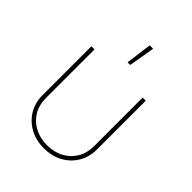

<svg xmlns="http://www.w3.org/2000/svg" viewBox="-213 -855 975 975"><g transform="rotate(45 274.5 -367.0)"><path d="M274.4 7.8Q218.8 7.8 174.6 -15.9Q130.4 -39.6 104.7 -81.8Q79.1 -124 79.1 -179.7V-529.3H101.6V-179.7Q101.6 -130.4 124 -93Q146.5 -55.7 185.8 -35.2Q225.1 -14.6 274.4 -14.6Q324.2 -14.6 363.3 -35.2Q402.3 -55.7 424.8 -93Q447.3 -130.4 447.3 -179.7V-529.3H469.7V-179.7Q469.7 -124 444.1 -81.8Q418.5 -39.6 374.5 -15.9Q330.6 7.8 274.4 7.8ZM266.6 -601.6 285.2 -742.2H309.6L285.6 -601.6Z"/></g></svg>

Font: Inter 24pt Thin
Style: Regular
Weight: 250
Designer: Rasmus Andersson
Foundry: rsms
Version: Version 4.001;git-66647c0bb